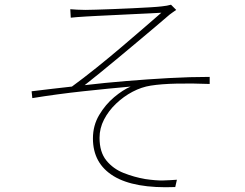

<svg xmlns="http://www.w3.org/2000/svg" viewBox="-20 -767 1040 814"><path d="M278 -728Q291 -727 306.5 -726Q322 -725 342 -725Q356 -725 387.5 -726Q419 -727 459.5 -728.5Q500 -730 541.5 -732Q583 -734 616.5 -736Q650 -738 666 -740Q677 -741 687.5 -743Q698 -745 705 -747L727 -725Q723 -722 714 -716Q705 -710 699 -705Q676 -685 641 -655.5Q606 -626 565.5 -592Q525 -558 483.5 -523.5Q442 -489 404.5 -458.5Q367 -428 339 -406Q424 -416 515 -423.5Q606 -431 696 -436Q786 -441 869 -441V-411Q794 -414 728.5 -412.5Q663 -411 619 -404Q580 -398 542 -378Q504 -358 472 -327.5Q440 -297 421 -260Q402 -223 402 -183Q402 -122 431 -86.5Q460 -51 504.5 -33.5Q549 -16 595 -8Q642 -1 673 -2Q704 -3 730 -5L723 26Q549 33 461.5 -20.5Q374 -74 374 -180Q374 -235 400.5 -279.5Q427 -324 464 -355Q501 -386 534 -400Q443 -392 332 -380Q221 -368 117 -351L114 -380Q155 -385 201.5 -390.5Q248 -396 285 -400Q333 -435 388.5 -479.5Q444 -524 498 -570Q552 -616 596 -654Q640 -692 664 -713Q650 -712 617.5 -710.5Q585 -709 544 -707Q503 -705 462 -703Q421 -701 389.5 -699.5Q358 -698 344 -697Q324 -696 306.5 -694.5Q289 -693 280 -692Z"/></svg>

Font: Noto Sans JP
Style: Regular
Weight: 100
Designer: Ryoko NISHIZUKA 西塚涼子 (kana, bopomofo & ideographs); Paul D. Hunt (Latin, Greek & Cyrillic); Sandoll Communications 산돌커뮤니
Foundry: Adobe
Version: Version 2.004;hotconv 1.0.118;makeotfexe 2.5.65603